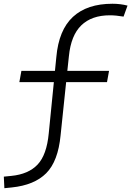

<svg xmlns="http://www.w3.org/2000/svg" viewBox="-49 -762 693 1014"><path d="M-25.9 231.9 -28.8 170.9 10.3 167Q101.1 158.2 149.4 107.2Q197.8 56.2 208.5 -58.1L235.4 -328.1H53.2L64 -387.7H241.2L248.5 -460.4Q261.2 -603.5 336.2 -672.9Q411.1 -742.2 544.9 -742.2Q586.9 -742.2 624.5 -732.4L603.5 -674.3Q562.5 -681.2 531.2 -681.2Q435.1 -681.2 380.4 -628.2Q325.7 -575.2 314.9 -465.3L306.6 -387.7H526.9L516.1 -328.1H300.3L271 -47.4Q257.8 89.8 195.1 152.8Q132.3 215.8 12.7 228Z"/></svg>

Font: Cascadia Code Light
Style: Italic
Weight: 300
Italic angle: -10°
Monospace: yes
Designer: Aaron Bell
Foundry: Saja Typeworks
Version: Version 2404.023; ttfautohint (v1.8.4)